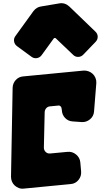

<svg xmlns="http://www.w3.org/2000/svg" viewBox="-20 -1163 662 1186"><path d="M561 -475Q559 -445 536 -426Q513 -407 484 -409L428 -413Q400 -415 381.5 -435Q363 -455 362 -483Q361 -499 355 -505.5Q349 -512 341 -511L289 -506Q275 -505 266 -495Q257 -485 256 -471L251 -251Q251 -235 262.5 -224Q274 -213 291 -215L397 -225Q426 -228 449.5 -209Q473 -190 476 -161L481 -105Q484 -75 465 -51.5Q446 -28 416 -26L127 2Q111 4 96.5 -1.5Q82 -7 71 -17Q60 -27 54 -41Q48 -55 48 -71L58 -621Q59 -649 77.5 -669Q96 -689 123 -691L496 -727Q512 -728 527 -722.5Q542 -717 553 -706.5Q564 -696 570 -681Q576 -666 575 -650ZM237 -822Q226 -807 208 -804Q190 -801 175 -812L85 -878Q70 -889 67 -907Q64 -925 75 -940L187 -1095Q206 -1119 233 -1123L346 -1142Q381 -1148 408 -1123L569 -968Q583 -955 583.5 -937Q584 -919 571 -905L495 -826Q482 -812 463.5 -811.5Q445 -811 432 -824L326 -925Q323 -929 318 -928.5Q313 -928 311 -924Z"/></svg>

Font: d puntillas B to tiptoe
Style: Regular
Weight: 400
Designer: deFharo
Foundry: deFharo.com
Version: Version 1.001 2012